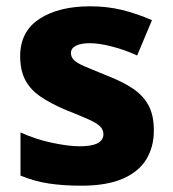

<svg xmlns="http://www.w3.org/2000/svg" viewBox="-20 -579 549 609"><path d="M238 10Q180 10 134.5 3Q89 -4 45 -22V-159Q93 -137 145.5 -126Q198 -115 232 -115Q272 -115 290 -125Q308 -135 308 -153Q308 -167 298 -177.5Q288 -188 261.5 -200Q235 -212 187 -231Q140 -251 108 -273Q76 -295 60 -325.5Q44 -356 44 -401Q44 -479 105 -519Q166 -559 266 -559Q320 -559 367 -547.5Q414 -536 462 -515L415 -403Q376 -421 335 -431.5Q294 -442 266 -442Q237 -442 221 -434Q205 -426 205 -411Q205 -398 214.5 -388.5Q224 -379 249.5 -368Q275 -357 322 -338Q371 -319 403 -297Q435 -275 451.5 -244Q468 -213 468 -165Q468 -113 444 -73.5Q420 -34 369 -12Q318 10 238 10Z"/></svg>

Font: Noto Sans Symbols ExtraBold
Style: Regular
Weight: 800
Version: Version 2.002